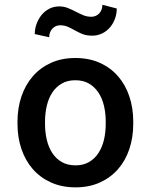

<svg xmlns="http://www.w3.org/2000/svg" viewBox="-20 -784 640 814"><path d="M475.1 -748Q475.1 -725.6 467.5 -704.8Q460 -684.1 446.3 -668Q432.6 -651.9 413.3 -642.3Q394 -632.8 371.1 -632.8Q346.7 -632.8 329.8 -639.6Q313 -646.5 298.3 -654.8Q283.7 -663.1 268.8 -669.9Q253.9 -676.8 234.4 -676.8Q225.1 -676.8 216.8 -673.1Q208.5 -669.4 202.1 -662.6Q195.8 -655.8 192.1 -646.5Q188.5 -637.2 188.5 -626L127.4 -639.6Q127.4 -661.6 135 -682.6Q142.6 -703.6 156 -720.2Q169.4 -736.8 188.5 -746.8Q207.5 -756.8 231 -756.8Q251 -756.8 267.8 -750Q284.7 -743.2 300.5 -734.9Q316.4 -726.6 332.5 -719.7Q348.6 -712.9 367.7 -712.9Q377 -712.9 385.5 -716.6Q394 -720.2 400.4 -726.8Q406.7 -733.4 410.4 -742.9Q414.1 -752.4 414.1 -763.7ZM54.2 -269Q54.2 -326.2 71 -375.5Q87.9 -424.8 119.4 -460.9Q150.9 -497.1 196.3 -517.6Q241.7 -538.1 299.3 -538.1Q357.4 -538.1 403.1 -517.6Q448.7 -497.1 480.2 -460.9Q511.7 -424.8 528.3 -375.5Q544.9 -326.2 544.9 -269V-258.8Q544.9 -201.2 528.3 -151.9Q511.7 -102.5 480.2 -66.7Q448.7 -30.8 403.3 -10.3Q357.9 10.3 300.3 10.3Q242.2 10.3 196.5 -10.3Q150.9 -30.8 119.4 -66.7Q87.9 -102.5 71 -151.9Q54.2 -201.2 54.2 -258.8ZM170.9 -258.8Q170.9 -222.7 178.5 -190.9Q186 -159.2 201.9 -135Q217.8 -110.8 242.2 -96.9Q266.6 -83 300.3 -83Q333 -83 357.2 -96.9Q381.3 -110.8 397.2 -135Q413.1 -159.2 420.7 -190.9Q428.2 -222.7 428.2 -258.8V-269Q428.2 -304.2 420.7 -335.9Q413.1 -367.7 397.2 -391.6Q381.3 -415.5 357.2 -429.7Q333 -443.8 299.3 -443.8Q266.1 -443.8 241.7 -429.7Q217.3 -415.5 201.7 -391.6Q186 -367.7 178.5 -335.9Q170.9 -304.2 170.9 -269Z"/></svg>

Font: TypoPRO Roboto Mono
Style: Regular
Weight: 500
Designer: Google
Version: Version 2.000986; 2015; ttfautohint (v1.3)